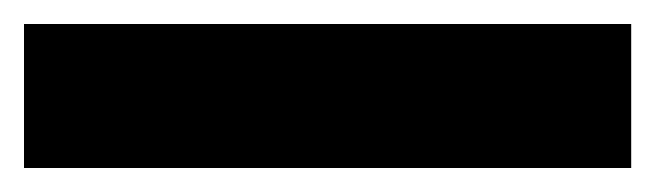

<svg xmlns="http://www.w3.org/2000/svg" viewBox="-23 -900 546 160"><path d="M503 -760V-880H-3V-760Z"/></svg>

Font: Noto Sans Thai Looped Black
Style: Regular
Weight: 900
Designer: Sasikarn Vongin, Ben Mitchell
Foundry: The Fontpad Ltd
Version: Version 1.001